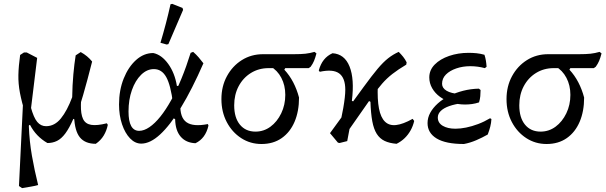

<svg xmlns="http://www.w3.org/2000/svg" viewBox="-20 -732 3131 992"><path d="M225 7Q166 -27 135 -87L105 -72L139 -179Q154 -124 172.5 -102Q191 -80 218 -80Q262 -80 294.5 -120Q327 -160 353 -230Q354 -293 359 -348Q364 -403 371 -446L397 -463Q415 -453 429.5 -441Q444 -429 456 -414Q431 -315 409.5 -241Q388 -167 369 -113L359 -118Q338 -70 317.5 -42.5Q297 -15 274.5 -4Q252 7 225 7ZM94 240 78 229 102 -264 112 -139Q92 -205 83 -252.5Q74 -300 75 -345Q76 -390 84 -448L104 -461H118L172 -433L129 -80Q132 -1 145 73Q158 147 177 224Q164 228 141 232Q118 236 94 240ZM475 11Q420 11 393 -22Q366 -55 363 -129L358 -268L401 -271L398 -190Q397 -143 409 -117.5Q421 -92 451 -87Q481 -82 532 -95L537 -87Q531 -57 516 -32Q501 -7 475 11Z M710 10Q678 10 652 -17Q626 -44 610.5 -90Q595 -136 595 -192Q595 -266 619 -326Q643 -386 683 -422Q723 -458 772 -458Q815 -449 849 -402Q883 -355 894 -288H924L874 -197Q862 -292 839 -333.5Q816 -375 775 -375Q739 -375 709 -345.5Q679 -316 661.5 -266.5Q644 -217 644 -156Q644 -56 699 -56Q724 -56 752 -75Q780 -94 808.5 -129.5Q837 -165 864.5 -214.5Q892 -264 917.5 -326Q943 -388 965 -459L978 -464Q994 -450 1006 -436Q1018 -422 1031 -405Q972 -270 915.5 -177.5Q859 -85 807.5 -37.5Q756 10 710 10ZM990 8Q941 6 913.5 -26Q886 -58 885 -116L866 -128L913 -214L912 -193Q909 -125 943.5 -100.5Q978 -76 1054 -91L1057 -83Q1042 -17 990 8ZM841 -502 809 -511Q824 -561 837 -610.5Q850 -660 861 -710L870 -712L923 -691L926 -681L850 -504Z M1331 12Q1273 12 1226 -18.5Q1179 -49 1151.5 -101.5Q1124 -154 1124 -220Q1124 -286 1152.5 -338.5Q1181 -391 1229.5 -421.5Q1278 -452 1339 -452H1498Q1535 -452 1558 -454.5Q1581 -457 1605 -464L1615 -456Q1609 -433 1602.5 -417.5Q1596 -402 1585 -387L1575 -380H1368Q1317 -380 1276.5 -355Q1236 -330 1213 -286.5Q1190 -243 1190 -188Q1190 -124 1219.5 -88Q1249 -52 1300 -52Q1343 -52 1377.5 -77.5Q1412 -103 1433 -146.5Q1454 -190 1454 -242Q1454 -291 1433.5 -330Q1413 -369 1377 -389L1470 -407L1449 -372Q1476 -343 1495 -306.5Q1514 -270 1525 -228Q1525 -157 1502 -103Q1479 -49 1435.5 -18.5Q1392 12 1331 12Z M1735 7 1726 5 1685 -44 1859 -283Q1902 -342 1931 -376.5Q1960 -411 1985.5 -431Q2011 -451 2040 -464Q2053 -451 2063 -438.5Q2073 -426 2081 -410L2079 -398Q2037 -373 2007.5 -350Q1978 -327 1954.5 -300Q1931 -273 1905 -236ZM1734 7 1720 -18Q1743 -113 1753.5 -173.5Q1764 -234 1764 -268Q1764 -330 1732 -353Q1700 -376 1632 -361L1627 -368Q1636 -401 1653.5 -423Q1671 -445 1698 -457Q1760 -453 1786 -388.5Q1812 -324 1798 -211L1812 -205L1774 -3ZM2029 11Q1992 8 1967 -4Q1942 -16 1926.5 -40.5Q1911 -65 1903.5 -105.5Q1896 -146 1894 -206L1881 -213L1932 -291Q1929 -218 1938 -171.5Q1947 -125 1969 -103.5Q1991 -82 2026.5 -86Q2062 -90 2112 -118L2120 -107Q2114 -81 2101.5 -58.5Q2089 -36 2071 -18.5Q2053 -1 2029 11Z M2377 12Q2283 12 2236 -16.5Q2189 -45 2189 -96Q2189 -124 2203 -149.5Q2217 -175 2242 -197.5Q2267 -220 2300.5 -236.5Q2334 -253 2373 -263Q2412 -273 2454 -274L2463 -267Q2463 -251 2461.5 -235Q2460 -219 2455 -203Q2408 -204 2369 -199Q2330 -194 2301.5 -184Q2273 -174 2257.5 -159Q2242 -144 2242 -125Q2242 -97 2267.5 -82Q2293 -67 2333 -67Q2359 -67 2388.5 -73Q2418 -79 2450 -91Q2482 -103 2512 -121L2519 -117Q2518 -97 2513 -77.5Q2508 -58 2500 -37Q2472 -21 2440.5 -7.5Q2409 6 2377 12ZM2383 -192Q2346 -192 2312.5 -202.5Q2279 -213 2253.5 -231.5Q2228 -250 2213 -276Q2198 -302 2198 -332Q2198 -370 2226 -398.5Q2254 -427 2300.5 -443Q2347 -459 2401 -459Q2422 -459 2442 -457Q2462 -455 2483 -449Q2488 -434 2490.5 -418.5Q2493 -403 2494 -387L2485 -380Q2448 -390 2410 -390Q2371 -390 2337.5 -378.5Q2304 -367 2284 -347Q2264 -327 2264 -299Q2264 -277 2287.5 -263Q2311 -249 2356 -246L2455 -203Q2437 -197 2419 -194.5Q2401 -192 2383 -192Z M2804 12Q2746 12 2699 -18.5Q2652 -49 2624.5 -101.5Q2597 -154 2597 -220Q2597 -286 2625.5 -338.5Q2654 -391 2702.5 -421.5Q2751 -452 2812 -452H2971Q3008 -452 3031 -454.5Q3054 -457 3078 -464L3088 -456Q3082 -433 3075.5 -417.5Q3069 -402 3058 -387L3048 -380H2841Q2790 -380 2749.5 -355Q2709 -330 2686 -286.5Q2663 -243 2663 -188Q2663 -124 2692.5 -88Q2722 -52 2773 -52Q2816 -52 2850.5 -77.5Q2885 -103 2906 -146.5Q2927 -190 2927 -242Q2927 -291 2906.5 -330Q2886 -369 2850 -389L2943 -407L2922 -372Q2949 -343 2968 -306.5Q2987 -270 2998 -228Q2998 -157 2975 -103Q2952 -49 2908.5 -18.5Q2865 12 2804 12Z"/></svg>

Font: Alegreya
Style: Regular
Weight: 400
Designer: Juan Pablo del Peral
Foundry: Huerta Tipografica
Version: Version 2.009